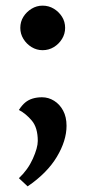

<svg xmlns="http://www.w3.org/2000/svg" viewBox="-20 -508 311 681"><path d="M131 -330Q110 -330 92 -341Q74 -352 63 -370Q52 -388 52 -409Q52 -431 63 -448.5Q74 -466 92 -477Q110 -488 131 -488Q153 -488 171 -477Q189 -466 200 -448.5Q211 -431 211 -409Q211 -388 200 -370Q189 -352 171 -341Q153 -330 131 -330ZM216 -62Q216 -9 181.5 48.5Q147 106 78 153L47 124Q79 94 96.5 55Q114 16 114 -8Q114 -55 93 -80Q72 -105 47 -118Q58 -135 69.5 -144.5Q81 -154 96 -158.5Q111 -163 129 -163Q152 -163 172 -150.5Q192 -138 204 -115.5Q216 -93 216 -62Z"/></svg>

Font: Gabarito
Style: Regular
Weight: 400
Designer: Leandro Assis / Alvaro Franca / Felipe Casaprima
Foundry: Naipe Foundry
Version: Version 1.000